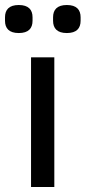

<svg xmlns="http://www.w3.org/2000/svg" viewBox="-42 -747 342 767"><path d="M33 -615C72 -615 88 -634 88 -664V-678C88 -708 72 -727 33 -727C-6 -727 -22 -708 -22 -678V-664C-22 -634 -6 -615 33 -615ZM225 -615C264 -615 280 -634 280 -664V-678C280 -708 264 -727 225 -727C186 -727 170 -708 170 -678V-664C170 -634 186 -615 225 -615ZM175 0V-518H82V0Z"/></svg>

Font: IBM Plex Arabic Text
Style: Regular
Weight: 450
Designer: Mike Abbink, Paul van der Laan, Pieter van Rosmalen, Wael Morcos, Khajak Apelian
Foundry: Bold Monday
Version: Version 1.0